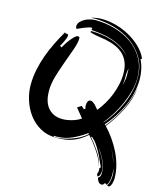

<svg xmlns="http://www.w3.org/2000/svg" viewBox="-147 -934 1044 1251"><g transform="rotate(15 375.5 -308.5)"><path d="M626 175Q636 169 639 159.5Q642 150 642 139Q642 97 622 56Q602 15 577 -17Q587 -1 598 16.5Q609 34 618 52.5Q627 71 633 90.5Q639 110 639 129Q639 140 635 152Q631 164 620 169L613 154Q615 149 617 143Q619 137 619 131V122Q619 119 618 113L626 105Q614 82 603.5 57.5Q593 33 580.5 10Q568 -13 553 -34.5Q538 -56 517 -73L514 -67Q546 -31 574.5 13Q603 57 613 105Q606 80 593.5 55.5Q581 31 565.5 7.5Q550 -16 532.5 -38Q515 -60 498 -79Q475 -59 452.5 -45Q430 -31 406 -22Q382 -13 355 -9Q328 -5 295 -5Q234 -5 187.5 -31Q141 -57 109.5 -99Q78 -141 61.5 -192.5Q45 -244 45 -295Q45 -347 55.5 -398Q66 -449 83.5 -497.5Q101 -546 124 -592.5Q147 -639 173 -684Q174 -679 178 -678.5Q182 -678 186.5 -677.5Q191 -677 194 -675.5Q197 -674 197 -668Q197 -660 193 -649.5Q189 -639 184 -628Q179 -617 173.5 -606.5Q168 -596 164 -590L176 -583Q180 -590 190 -606.5Q200 -623 213 -639.5Q226 -656 239 -668.5Q252 -681 262 -681Q273 -679 273 -671Q273 -641 257 -595Q241 -549 221.5 -496.5Q202 -444 186 -390Q170 -336 170 -288Q170 -256 177.5 -227.5Q185 -199 201.5 -178Q218 -157 243 -145Q268 -133 303 -133Q332 -133 366.5 -143Q401 -153 425 -170L375 -231L402 -249L421 -231L430 -238Q428 -243 427 -248.5Q426 -254 426 -260Q426 -274 431.5 -285.5Q437 -297 451 -297Q458 -297 466 -291.5Q474 -286 481.5 -278.5Q489 -271 495 -263Q501 -255 506 -250Q528 -277 547.5 -309.5Q567 -342 580.5 -377Q594 -412 602 -448.5Q610 -485 610 -521Q610 -564 598 -595Q586 -626 564 -648Q542 -670 510 -684Q478 -698 439 -706Q433 -707 415.5 -709.5Q398 -712 380 -715.5Q362 -719 347.5 -722.5Q333 -726 333 -730Q333 -732 335 -736Q368 -736 405.5 -731Q443 -726 479.5 -714Q516 -702 547 -682Q577 -664 598 -638Q578 -666 548 -685Q517 -705 480.5 -717.5Q444 -730 406 -735.5Q368 -741 335 -743Q337 -753 337 -754Q337 -756 335 -758Q326 -758 313.5 -754.5Q301 -751 287.5 -745.5Q274 -740 261.5 -734.5Q249 -729 241 -725Q233 -730 233 -739Q233 -758 245 -771.5Q257 -785 274 -794Q291 -803 310 -807.5Q329 -812 344 -812Q411 -812 476 -793.5Q541 -775 592 -738.5Q643 -702 674 -646.5Q705 -591 705 -516Q705 -474 693 -428.5Q681 -383 661.5 -339Q642 -295 617 -255Q592 -215 566 -183L568 -182Q598 -216 623 -256Q648 -296 667 -339Q686 -382 696.5 -427.5Q707 -473 707 -520Q707 -596 674 -652Q641 -708 588 -745.5Q535 -783 468.5 -801.5Q402 -820 335 -820L310 -819Q348 -830 383 -830Q427 -830 475.5 -817.5Q524 -805 568 -781Q612 -757 647.5 -723.5Q683 -690 702 -648L693 -642Q708 -612 715 -579Q722 -546 722 -512Q722 -465 711 -419Q700 -373 680.5 -329.5Q661 -286 635 -246.5Q609 -207 578 -172L584 -166Q638 -234 672.5 -303Q707 -372 724 -458Q714 -376 676 -301.5Q638 -227 587 -163Q616 -133 642 -96Q668 -59 688 -18.5Q708 22 719.5 65.5Q731 109 731 151Q731 156 730 166Q729 176 726 186.5Q723 197 718 204.5Q713 212 706 213L696 209Q706 192 710 173.5Q714 155 714 135Q714 113 708 90Q709 101 709.5 111Q710 121 710 132Q710 152 706.5 170.5Q703 189 693 206L678 197Q676 203 671 208Q666 213 659 213Q645 213 636 200.5Q627 188 626 175ZM277 -8Q282 -7 287 -7H297Q316 -7 342.5 -12.5Q369 -18 396.5 -27.5Q424 -37 450 -51.5Q476 -66 495 -84L490 -89Q448 -58 398.5 -35.5Q349 -13 295 -13L277 -14ZM634 -563Q627 -537 628 -508.5Q629 -480 624 -447Q628 -463 631.5 -480Q635 -497 635 -516V-521ZM659 -36Q669 -11 680 13Q690 36 699 60Q691 35 681 12Q671 -12 659 -36Z"/></g></svg>

Font: Finger Paint
Style: Regular
Weight: 400
Designer: Ralph du Carrois
Foundry: Ralph du Carrois
Version: Version 1.002